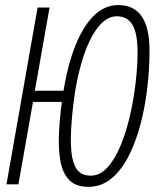

<svg xmlns="http://www.w3.org/2000/svg" viewBox="-20 -723 626 753"><path d="M326.7 9.8Q275.4 9.8 249.5 -19Q223.6 -47.9 216.1 -96.2Q208.5 -144.5 211.4 -202.6Q214.8 -266.1 222.7 -323.2H109.4L52.2 0H5.4L127.4 -693.4H174.3L116.7 -367.2H229Q254.9 -524.9 310.5 -614Q366.2 -703.1 444.3 -703.1Q566.4 -703.1 566.4 -524.9Q566.4 -454.6 557.9 -379.9Q549.3 -305.2 531 -235.6Q512.7 -166 484.4 -110.6Q456.1 -55.2 416.7 -22.7Q377.4 9.8 326.7 9.8ZM335.4 -34.2Q372.6 -34.2 401.9 -66.9Q431.2 -99.6 453.4 -153.3Q475.6 -207 490.2 -271.5Q504.9 -335.9 512.2 -400.4Q519.5 -464.8 519.5 -518.1Q519.5 -591.8 499.5 -625.5Q479.5 -659.2 437.5 -659.2Q393.6 -659.2 355.7 -604.5Q317.9 -549.8 292.2 -449.5Q266.6 -349.1 258.8 -211.9Q256.3 -166 260.3 -125.2Q264.2 -84.5 281.2 -59.3Q298.3 -34.2 335.4 -34.2Z"/></svg>

Font: Cascadia Mono ExtraLight
Style: Italic
Weight: 200
Italic angle: -10°
Monospace: yes
Designer: Aaron Bell
Foundry: Saja Typeworks
Version: Version 2404.023; ttfautohint (v1.8.4)